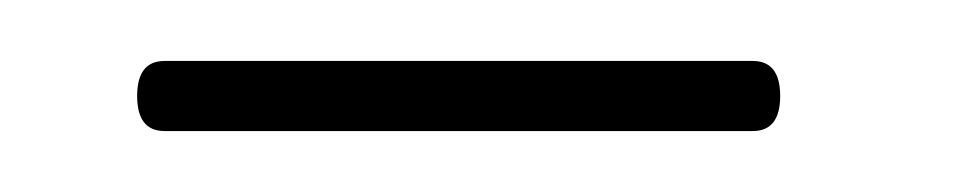

<svg xmlns="http://www.w3.org/2000/svg" viewBox="-20 -548 318 63"><path d="M25 -516.5Q25 -528 34 -528H227Q236 -528 236 -516.5Q236 -505 227 -505H34Q25 -505 25 -516.5Z"/></svg>

Font: Fraunces 144pt S000 Light
Style: Regular
Weight: 300
Version: Version 1.000; ttfautohint (v1.8.3)